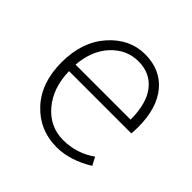

<svg xmlns="http://www.w3.org/2000/svg" viewBox="-136 -617 754 754"><g transform="rotate(45 241.5 -240.0)"><path d="M402.8 -270Q402.8 -359.9 365.5 -407Q328.1 -454.1 263.2 -454.1Q198.2 -454.1 151.1 -404.1Q104 -354 97.2 -270ZM273.9 12.2Q178.7 12.2 115.2 -55.9Q51.8 -124 51.8 -237.8Q51.8 -351.6 114.3 -421.9Q176.8 -492.2 262 -492.2Q347.2 -492.2 396 -433.6Q444.8 -375 444.8 -270Q444.8 -246.1 442.9 -233.9H97.2Q99.1 -142.1 148.7 -84Q198.2 -25.9 272.5 -25.9Q346.7 -25.9 407.2 -68.8L424.8 -35.2Q347.2 12.2 273.9 12.2Z"/></g></svg>

Font: SourceSansPro-Light
Style: Regular
Weight: 300
Designer: Paul D. Hunt
Foundry: Adobe Systems Incorporated
Version: Version 2.020;PS 2.0;hotconv 1.0.86;makeotf.lib2.5.63406